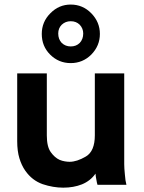

<svg xmlns="http://www.w3.org/2000/svg" viewBox="-20 -823 640 855"><path d="M294.9 -542Q348.6 -542 386.7 -580.1Q424.8 -619.1 424.8 -671.9Q424.8 -724.6 386.7 -763.7Q348.6 -802.7 294.9 -802.7Q242.2 -802.7 204.1 -763.7Q166 -725.6 166 -671.9Q166 -617.2 203.1 -580.1Q241.2 -542 294.9 -542ZM294.9 -728.5Q319.3 -728.5 335 -712.9Q350.6 -696.3 350.6 -673.8Q350.6 -648.4 335 -631.8Q319.3 -616.2 294.9 -616.2Q271.5 -616.2 254.9 -631.8Q239.3 -648.4 239.3 -673.8Q239.3 -697.3 254.9 -712.9Q271.5 -728.5 294.9 -728.5ZM543 0Q538.1 -17.6 536.1 -45.9Q533.2 -74.2 533.2 -91.8Q533.2 -226.6 533.2 -496.1Q500 -496.1 402.3 -496.1Q402.3 -427.7 402.3 -220.7Q402.3 -149.4 362.3 -126Q322.3 -102.5 290 -102.5Q280.3 -102.5 268.6 -104.5Q256.8 -106.4 245.1 -111.3Q223.6 -121.1 206.1 -145.5Q188.5 -169.9 188.5 -219.7Q188.5 -311.5 188.5 -496.1Q155.3 -496.1 56.6 -496.1Q56.6 -487.3 56.6 -462.9Q56.6 -395.5 56.6 -194.3Q56.6 -150.4 66.4 -118.2Q76.2 -85.9 92.8 -62.5Q123 -19.5 169.9 -2.9Q216.8 12.7 261.7 12.7Q307.6 12.7 344.7 -2Q382.8 -17.6 405.3 -49.8Q406.2 -36.1 409.2 -22.5Q411.1 -9.8 414.1 0Q457 0 543 0Z"/></svg>

Font: BM-Biotif
Style: Bold
Weight: 400
Designer: Deni Anggara
Version: Version 1.000;PS 001.000;hotconv 1.0.88;makeotf.lib2.5.64776